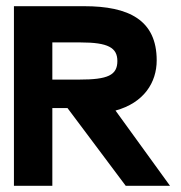

<svg xmlns="http://www.w3.org/2000/svg" viewBox="-20 -600 584 620"><path d="M25 0H149V-251H198L386 0H529L353 -243C445 -268 486 -334 486 -405C486 -536 395 -580 252 -580H25ZM149 -343V-463H240C329 -463 359 -446 359 -403C359 -357 328 -343 236 -343Z"/></svg>

Font: Charger Sport
Style: UltExt
Weight: 1000
Designer: Jasper
Foundry: Cannot Into Space Fonts
Version: Version 1.1